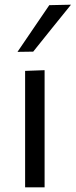

<svg xmlns="http://www.w3.org/2000/svg" viewBox="-20 -798 322 818"><path d="M87 0V-496L170 -499V0ZM54.5 -577Q88.5 -627 122.5 -677Q156.5 -727 190 -776L282.5 -778Q241 -727 201 -677.2Q161 -627.5 121.5 -578Z"/></svg>

Font: Heraclito
Style: Regular
Weight: 400
Designer: Kostas Bartsokas (font) & Cristiano Sobral (main changes)
Foundry: Kostas Bartsokas (font) & Cristiano Sobral (main changes)
Version: Version 1.00;July 8, 2020;FontCreator 13.0.0.2655 64-bit